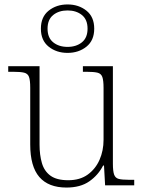

<svg xmlns="http://www.w3.org/2000/svg" viewBox="-20 -834 645 864"><path d="M279 10Q198 10 157 -37.5Q116 -85 116 -184V-439Q116 -473 110.5 -488Q105 -503 88.5 -507Q72 -511 38 -511H17V-536H158V-183Q158 -137 168.5 -100.5Q179 -64 207 -43.5Q235 -23 287 -23Q340 -23 375 -48.5Q410 -74 428 -115Q446 -156 446 -205V-438Q446 -472 440.5 -487.5Q435 -503 418.5 -507Q402 -511 368 -511H353V-536H488V-97Q488 -64 493.5 -48.5Q499 -33 514 -29Q529 -25 558 -25H584V0H453L448 -89H444Q422 -46 382 -18Q342 10 279 10ZM284 -596Q234 -596 199 -624Q164 -652 164 -705Q164 -758 199 -786Q234 -814 284 -814Q334 -814 369 -786Q404 -758 404 -705Q404 -652 369 -624Q334 -596 284 -596ZM284 -623Q323 -623 348.5 -643.5Q374 -664 374 -705Q374 -746 348.5 -766.5Q323 -787 284 -787Q245 -787 219.5 -766.5Q194 -746 194 -705Q194 -664 219.5 -643.5Q245 -623 284 -623Z"/></svg>

Font: Noto Serif Kannada ExtraLight
Style: Regular
Weight: 250
Version: Version 2.003